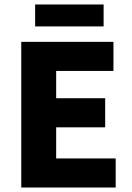

<svg xmlns="http://www.w3.org/2000/svg" viewBox="-20 -838 590 858"><path d="M75 0H497V-130H231V-269H450V-399H231V-521H487V-651H75ZM137 -720H443V-818H137Z"/></svg>

Font: Source Sans Pro
Style: Bold
Weight: 700
Designer: Paul D. Hunt
Foundry: Adobe Systems Incorporated
Version: Version 3.006;hotconv 1.0.111;makeotfexe 2.5.65597